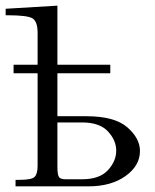

<svg xmlns="http://www.w3.org/2000/svg" viewBox="-29 -659 549 679"><path d="M-9 -605V-628L174 -639V-430H361V-400H174V-248H276Q376 -248 421 -209Q466 -170 466 -125Q466 -73 415 -36.5Q364 0 284 0H26V-23H41Q83 -23 93.5 -33.5Q104 -44 104 -73V-400H19V-430H104V-542Q104 -583 86 -594Q68 -605 -1 -605ZM174 -69Q174 -41 179.5 -33Q185 -25 203 -25H261Q323 -25 352.5 -57Q382 -89 382 -126Q382 -163 352.5 -194.5Q323 -226 261 -226H174Z"/></svg>

Font: CMU Serif
Style: Roman
Weight: 500
Version: Version 0.7.0